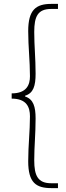

<svg xmlns="http://www.w3.org/2000/svg" viewBox="-20 -800 339 987"><path d="M244 167H278V142H243C174 142 156 102 156 24C156 -48 163 -110 163 -191C163 -251 152 -290 109 -304V-308C152 -321 163 -359 163 -421C163 -502 156 -563 156 -636C156 -715 174 -754 243 -754H278V-780H244C165 -780 125 -750 125 -640C125 -559 134 -487 134 -408C134 -364 117 -320 40 -320V-293C117 -293 134 -249 134 -202C134 -125 125 -53 125 29C125 139 165 167 244 167Z"/></svg>

Font: Noto Sans JP Thin
Style: Regular
Weight: 100
Designer: Ryoko NISHIZUKA 西塚涼子 (kana, bopomofo & ideographs); Paul D. Hunt (Latin, Greek & Cyrillic); Sandoll Communications 산돌커뮤니
Foundry: Adobe
Version: Version 2.004;hotconv 1.0.118;makeotfexe 2.5.65603